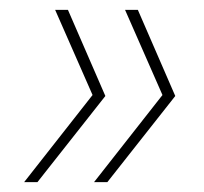

<svg xmlns="http://www.w3.org/2000/svg" viewBox="-20 -490 415 390"><path d="M118 -470 194 -295 56 -120H29L168 -297L92 -470ZM260 -470 336 -295 198 -120H171L310 -297L234 -470Z"/></svg>

Font: DM Sans 16pt Thin
Style: Italic
Weight: 250
Italic angle: -10°
Version: Version 4.004;gftools[0.9.30]